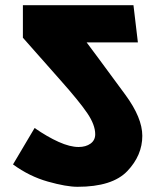

<svg xmlns="http://www.w3.org/2000/svg" viewBox="-20 -700 615 738"><path d="M113 -208Q162 -174 205.5 -154.5Q249 -135 282 -135Q310 -135 328 -148Q346 -161 346 -184Q346 -220 315.5 -265Q285 -310 213 -391L68 -555V-680H493L510 -537H313L357 -478Q397 -424 462 -335.5Q527 -247 527 -178Q527 -103 469.5 -42.5Q412 18 278 18Q235 18 164 -2Q93 -22 30 -68Z"/></svg>

Font: Palanquin Dark
Style: Bold
Weight: 700
Designer: Pria Ravichandran
Version: Version 1.000